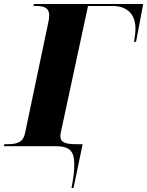

<svg xmlns="http://www.w3.org/2000/svg" viewBox="-52 -734 739 964"><path d="M-32 0H224C297 0 320 22 321 90C322 128 314 172 307 210H317L363 -10H331C276 -10 251 -19 251 -51C251 -57 252 -64 254 -72L390 -704H513C592 -704 631 -656 628 -583C628 -576 626 -552 621 -524H631L667 -714H118L116 -704H129C174 -704 195 -692 195 -656C195 -645 193 -630 189 -614L74 -67C65 -22 40 -10 -17 -10H-30Z"/></svg>

Font: Noto Serif Display ExtraBold
Style: Italic
Weight: 800
Italic angle: -12°
Designer: Monotype Design Team
Foundry: Monotype Imaging Inc.
Version: Version 2.009